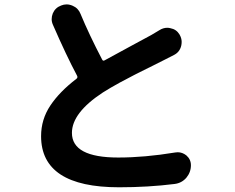

<svg xmlns="http://www.w3.org/2000/svg" viewBox="-20 -792 1040 851"><path d="M686.5 -658.2Q703.1 -668.9 721.7 -668.9Q728.5 -668.9 735.4 -667Q761.7 -662.1 775.4 -639.6Q785.2 -623 785.2 -606.4Q785.2 -597.7 783.2 -588.9Q776.4 -561.5 752 -548.8Q747.1 -546.9 711.9 -528.3Q703.1 -523.4 657.7 -501Q612.3 -478.5 583 -463.9Q553.7 -449.2 510.7 -425.8Q467.8 -402.3 435.5 -381.8Q298.8 -292 298.8 -203.1Q298.8 -93.8 503.9 -93.8Q621.1 -93.8 756.8 -116.2Q762.7 -117.2 767.6 -117.2Q788.1 -117.2 805.7 -103.5Q826.2 -85.9 826.2 -59.6Q826.2 -28.3 805.7 -3.9Q785.2 19.5 753.9 23.4Q636.7 38.1 507.8 38.1Q162.1 38.1 162.1 -188.5Q162.1 -262.7 203.1 -324.2Q244.1 -385.7 318.4 -442.4Q326.2 -448.2 321.3 -457Q274.4 -544.9 214.8 -681.6Q209 -694.3 209 -707Q209 -719.7 213.9 -732.4Q224.6 -757.8 251 -767.6Q262.7 -772.5 275.4 -772.5Q288.1 -772.5 301.8 -766.6Q327.1 -755.9 336.9 -730.5Q375 -638.7 432.6 -528.3Q436.5 -519.5 445.3 -525.4Q489.3 -549.8 561 -588.4Q632.8 -627 650.4 -636.7Q671.9 -649.4 686.5 -658.2Z"/></svg>

Font: Gen Jyuu GothicX Bold
Style: Bold
Weight: 700
Designer: Ryoko NISHIZUKA (kana &amp; ideographs); Paul D. Hunt (Latin, Greek &amp; Cyrillic); Wenlong ZHANG (bopomofo); Sandoll C
Version: Version 1.058.20140828